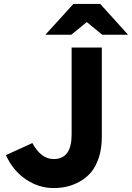

<svg xmlns="http://www.w3.org/2000/svg" viewBox="-20 -941 669 973"><path d="M498 -765 420 -829 341 -765H210L352 -921H488L629 -765ZM252 12Q176 12 110.5 -32.5Q45 -77 10 -155L144 -216Q188 -135 252 -135Q343 -135 343 -259V-700H496V-248Q496 -189 481 -143Q466 -97 442 -68.5Q418 -40 385 -21.5Q352 -3 319.5 4.5Q287 12 252 12Z"/></svg>

Font: Overpass Heavy
Style: Regular
Weight: 900
Designer: Delve Withrington, Thomas Jockin
Foundry: Delve Fonts
Version: Version 3.000;DELV;Overpass